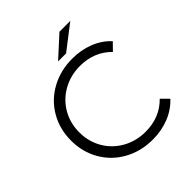

<svg xmlns="http://www.w3.org/2000/svg" viewBox="-220 -953 1102 1102"><g transform="rotate(-45 330.5 -402.5)"><path d="M385 -650Q457 -650 518 -626Q579 -602 621 -556L578 -512Q502 -589 387 -589Q311 -589 248.5 -554Q186 -519 150.5 -458Q115 -397 115 -322Q115 -247 150.5 -186Q186 -125 248.5 -90Q311 -55 387 -55Q503 -55 578 -132L621 -89Q579 -43 517.5 -18.5Q456 6 385 6Q289 6 212 -36.5Q135 -79 91.5 -154Q48 -229 48 -322Q48 -415 91.5 -490Q135 -565 212.5 -607.5Q290 -650 385 -650ZM443 -811H531L382 -696H317Z"/></g></svg>

Font: Montserrat Ace
Style: Regular
Weight: 400
Designer: Julieta Ulanovsky
Foundry: Julieta Ulanovsky
Version: Version 1